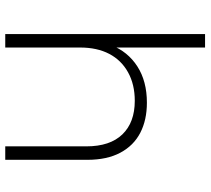

<svg xmlns="http://www.w3.org/2000/svg" viewBox="-54 -728 782 713"><g transform="rotate(90 336.5 -371.0)"><path d="M361 -526Q425 -526 472.5 -501.5Q520 -477 546.5 -427.5Q573 -378 573 -305V0H523V-301Q523 -389 478.5 -435Q434 -481 354 -481Q293 -481 248 -456Q203 -431 179.5 -386Q156 -341 156 -278V0H106V-742H156V-377L147 -393Q171 -455 226 -490.5Q281 -526 361 -526Z"/></g></svg>

Font: MOST Montserrat Light
Style: Regular
Weight: 300
Designer: Julieta Ulanovsky
Foundry: Julieta Ulanovsky
Version: Version 8.000;March 11, 2024;FontCreator 15.0.0.2926 64-bit